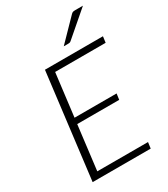

<svg xmlns="http://www.w3.org/2000/svg" viewBox="-221 -1021 982 1121"><g transform="rotate(-30 270.0 -460.0)"><path d="M194 -666.5 158.5 -378.5H442L436.5 -338.5H153.5L117 -41H459L453.5 0H62L149 -707.5H540L534.5 -666.5ZM528 -920.5 361.5 -777Q356.5 -773 352.5 -772Q348.5 -771 342.5 -771H312.5L447.5 -909.5Q454 -916.5 459.8 -918.5Q465.5 -920.5 476.5 -920.5Z"/></g></svg>

Font: Lato 2
Style: Italic
Weight: 300
Italic angle: -7°
Designer: Lukasz Dziedzic with Adam Twardoch and Botio Nikoltchev
Foundry: tyPoland Lukasz Dziedzic
Version: Version 2.015; 2015-08-06; http://www.latofonts.com/